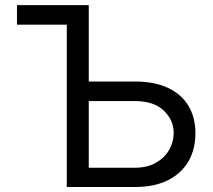

<svg xmlns="http://www.w3.org/2000/svg" viewBox="-20 -748 852 768"><path d="M47.9 -649.4V-727.5H262.7V-649.4ZM312.5 -421.9H519.5Q598.1 -421.9 652.1 -396.5Q706.1 -371.1 733.9 -324.5Q761.7 -277.8 761.7 -214.8Q761.7 -151.4 733.9 -103Q706.1 -54.7 652.1 -27.3Q598.1 0 519.5 0H247.1V-727.5H335V-77.1H519.5Q569.8 -77.1 604.2 -97.2Q638.7 -117.2 656.7 -148.9Q674.8 -180.7 674.8 -215.8Q674.8 -268.1 634.8 -305.9Q594.7 -343.8 519.5 -343.8H312.5Z"/></svg>

Font: GitLab Sans
Style: Regular
Weight: 400
Designer: Rasmus Andersson
Foundry: Modifications by GitLab B.V., manufactured by rsms
Version: Version 4.000;git-c8fb6b7